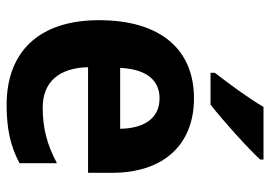

<svg xmlns="http://www.w3.org/2000/svg" viewBox="-138 -668 816 580"><g transform="rotate(90 270.0 -378.0)"><path d="M462 -756V-766H303C277 -721 233 -662 200 -619V-606H296C345 -644 428 -719 462 -756ZM277 -556C132 -556 41 -458 41 -269C41 -87 137 10 297 10C370 10 423 -2 473 -29V-142C417 -112 367 -99 305 -99C229 -99 185 -147 183 -236H502V-309C502 -464 417 -556 277 -556ZM277 -452C339 -452 368 -403 369 -333H185C189 -417 226 -452 277 -452Z"/></g></svg>

Font: Noto Sans Telugu SemiCondensed
Style: Bold
Weight: 700
Width: 4
Designer: Jelle Bosma - Monotype Design Team
Foundry: Monotype Imaging Inc.
Version: Version 2.005